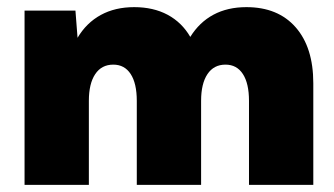

<svg xmlns="http://www.w3.org/2000/svg" viewBox="-20 -518 937 538"><path d="M857.9 0H677.7V-235.4Q677.7 -284.2 660.6 -310.5Q643.6 -336.9 611.8 -336.9Q579.1 -336.9 561.3 -310.3Q543.5 -283.7 543.5 -235.4V0H363.3V-235.4Q363.3 -284.2 346.2 -310.5Q329.1 -336.9 297.4 -336.9Q264.6 -336.9 246.8 -310.3Q229 -283.7 229 -235.4V0H48.8V-488.3H191.4L197.3 -412.1Q222.2 -454.1 262.5 -476.1Q302.7 -498 356 -498Q409.7 -498 449.7 -476.6Q489.7 -455.1 513.2 -414.6Q538.6 -455.6 578.1 -476.8Q617.7 -498 670.4 -498Q758.8 -498 808.3 -441.7Q857.9 -385.3 857.9 -284.7Z"/></svg>

Font: Kumbh Sans Black
Style: Regular
Weight: 900
Version: Version 1.005